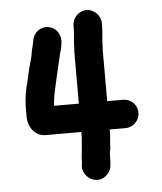

<svg xmlns="http://www.w3.org/2000/svg" viewBox="-51 -655 653 776"><g transform="rotate(-5 276.0 -267.5)"><path d="M271 -553V-545C271 -517 266 -492 266 -463C265 -453 265 -440 265 -425V-237H165C165 -268 173 -294 178 -320L183 -342C190 -376 198 -405 206 -440C206 -442 206 -444 207 -446C212 -459 214 -470 216 -484C222 -520 202 -550 170 -556C137 -562 108 -537 104 -509C103 -502 102 -497 100 -490C100 -489 100 -487 99 -484C93 -468 93 -448 87 -430C81 -411 75 -388 71 -367L66 -345C57 -314 50 -276 50 -237V-202C50 -160 78 -122 120 -122H265V-105L263 -77L261 -55C261 -43 256 -19 257 -8V3L255 13C252 45 278 73 307 76C339 80 368 54 370 24L371 14C372 5 372 -4 372 -12V-18C372 -27 375 -40 376 -46L377 -68C378 -78 379 -88 380 -99V-122H445C476 -122 502 -149 502 -180C502 -211 476 -237 445 -237H380V-425C380 -440 380 -452 381 -462C381 -488 386 -518 386 -545V-553C386 -584 359 -611 328 -611C297 -611 271 -584 271 -553Z"/></g></svg>

Font: Electronic
Style: UltHv
Weight: 900
Version: Version 1.011